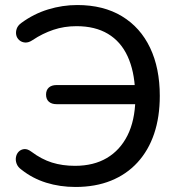

<svg xmlns="http://www.w3.org/2000/svg" viewBox="-20 -734 715 763"><path d="M280 9Q218 9 163.5 -8Q109 -25 65 -60Q51 -70 46 -83.5Q41 -97 43.5 -110Q46 -123 54.5 -131.5Q63 -140 76 -141.5Q89 -143 105 -131Q145 -101 186.5 -88Q228 -75 278 -75Q352 -75 404.5 -106Q457 -137 486.5 -195.5Q516 -254 518 -339L548 -320H205Q185 -320 174 -330Q163 -340 163 -358Q163 -376 174 -386Q185 -396 205 -396H547L517 -370Q514 -452 487 -510.5Q460 -569 409 -599.5Q358 -630 284 -630Q235 -630 192 -615.5Q149 -601 110 -575Q94 -564 80 -565Q66 -566 56.5 -574.5Q47 -583 44.5 -595Q42 -607 46.5 -620Q51 -633 65 -643Q114 -679 171 -696.5Q228 -714 287 -714Q391 -714 464.5 -669.5Q538 -625 576.5 -544Q615 -463 615 -353Q615 -269 592.5 -202.5Q570 -136 526.5 -88.5Q483 -41 421 -16Q359 9 280 9Z"/></svg>

Font: Nunito Medium
Style: Regular
Weight: 500
Designer: Vernon Adams
Foundry: Vernon Adams
Version: Version 3.601